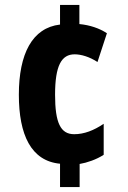

<svg xmlns="http://www.w3.org/2000/svg" viewBox="-20 -744 517 774"><path d="M300 -647V-724H222V-645C110 -632 56 -527 56 -362C56 -201 105 -95 222 -84V10H301V-83C331 -88 369 -101 398 -120V-245C358 -218 319 -203 279 -203C224 -203 202 -249 202 -362C202 -480 228 -525 281 -525C307 -525 341 -515 373 -494L411 -610C381 -630 342 -643 300 -647Z"/></svg>

Font: Noto Sans Kannada ExtraCondensed ExtraBold
Style: Regular
Weight: 800
Width: 2
Designer: Jelle Bosma - Monotype Design Team
Foundry: Monotype Imaging Inc.
Version: Version 2.005